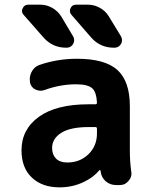

<svg xmlns="http://www.w3.org/2000/svg" viewBox="-20 -806 640 815"><path d="M201.2 -177.7Q201.2 -149.4 217.8 -132.8Q234.4 -116.2 265.6 -116.2Q319.3 -116.2 355.5 -151.4Q391.6 -186.5 391.6 -239.3V-259.8Q391.6 -266.6 384.8 -266.6H355.5Q279.3 -266.6 240.2 -242.2Q201.2 -217.8 201.2 -177.7ZM306.6 -556.6Q425.8 -556.6 478.5 -508.8Q531.2 -460.9 531.2 -355.5V-165Q531.2 -122.1 537.1 -77.1Q538.1 -73.2 538.1 -69.3Q538.1 -51.8 525.4 -38.1Q511.7 -20.5 489.3 -20.5H472.7Q447.3 -20.5 428.7 -36.6Q410.2 -52.7 407.2 -78.1Q407.2 -79.1 406.7 -81.1Q406.2 -83 404.8 -84Q403.3 -85 401.4 -83Q376 -52.7 336.9 -34.2Q289.1 -10.7 232.4 -10.7Q159.2 -10.7 115.2 -52.2Q71.3 -93.8 71.3 -168Q71.3 -256.8 145 -310.1Q218.8 -363.3 355.5 -363.3H384.8Q391.6 -363.3 391.6 -370.1Q389.6 -413.1 373 -429.7Q354.5 -448.2 303.7 -448.2Q235.4 -448.2 168.9 -423.8Q160.2 -420.9 152.3 -420.9Q141.6 -420.9 130.9 -425.8Q112.3 -434.6 107.4 -455.1Q106.4 -462.9 106.4 -469.7Q106.4 -485.4 114.3 -501Q125 -522.5 147.5 -530.3Q223.6 -556.6 306.6 -556.6ZM353.5 -786.1Q379.9 -786.1 403.8 -772.9Q427.7 -759.8 441.4 -737.3L493.2 -652.3Q498 -644.5 498 -635.7Q498 -627.9 494.1 -620.1Q484.4 -603.5 465.8 -603.5H462.9Q405.3 -603.5 367.2 -646.5L283.2 -743.2Q272.5 -755.9 279.3 -771Q286.1 -786.1 302.7 -786.1ZM151.4 -786.1Q177.7 -786.1 201.2 -772.9Q224.6 -759.8 239.3 -737.3L290 -652.3Q294.9 -644.5 294.9 -635.7Q294.9 -627.9 291 -620.1Q281.2 -603.5 262.7 -603.5H260.7Q203.1 -603.5 165 -646.5L80.1 -743.2Q73.2 -751 73.2 -759.8Q73.2 -764.6 76.2 -770.5Q83 -786.1 99.6 -786.1Z"/></svg>

Font: Gen Jyuu Gothic Bold
Style: Bold
Weight: 700
Designer: [Source Han Sans]
Ryoko NISHIZUKA  (kana & ideographs); Paul D. Hunt (Latin, Greek & Cyrillic); Wenlong ZHANG  (bopomofo
Version: Version 1.002.20150607